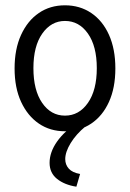

<svg xmlns="http://www.w3.org/2000/svg" viewBox="-20 -487 490 724"><path d="M225 8Q169 8 126.5 -21Q84 -50 59.5 -103Q35 -156 35 -229Q35 -302 59.5 -355.5Q84 -409 126.5 -438Q169 -467 225 -467Q281 -467 324 -438Q367 -409 391 -355.5Q415 -302 415 -229Q415 -156 391 -103Q367 -50 324 -21Q281 8 225 8ZM225 -51Q278 -51 311.5 -99Q345 -147 345 -230Q345 -313 311.5 -360.5Q278 -408 225 -408Q173 -408 139.5 -360.5Q106 -313 106 -230Q106 -147 139 -99Q172 -51 225 -51ZM282 169 268 217Q223 210 195 187.5Q167 165 167 127Q167 87 195 47Q223 7 276 -27L302 -10Q267 19 246.5 52.5Q226 86 226 113Q226 134 239.5 149Q253 164 282 169Z"/></svg>

Font: Inconsolata SemiCondensed
Style: Regular
Weight: 400
Width: 4
Monospace: yes
Designer: Raph Levien, Cyreal, Brenton Simpson
Foundry: Raph Levien, Cyreal, Google
Version: Version 3.000; ttfautohint (v1.8.2.53-6de2)